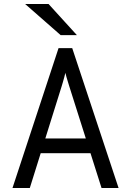

<svg xmlns="http://www.w3.org/2000/svg" viewBox="-20 -941 656 961"><path d="M42.5 0 273 -700H341.5L573.5 0H488.2L326.5 -509.8Q324.8 -515.5 320.8 -528.4Q316.8 -541.4 312.8 -554.9Q308.9 -568.4 307.2 -576.5Q305.5 -568.4 301.8 -554.9Q298 -541.4 294.4 -528.6Q290.9 -515.9 288.8 -509.8L129.2 0ZM159 -174.2 182.8 -247.8H432.5L456.2 -174.2ZM283.8 -765 105.8 -921H223L365 -765Z"/></svg>

Font: Overpass Mono Light
Style: Regular
Weight: 300
Monospace: yes
Designer: Delve Withrington, Dave Bailey
Foundry: Delve Fonts LLC
Version: Version 4.000